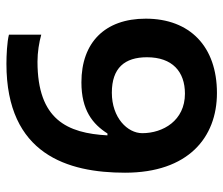

<svg xmlns="http://www.w3.org/2000/svg" viewBox="-70 -632 711 612"><g transform="rotate(90 286.0 -325.5)"><path d="M530 -368C530 -569 418 -661 276 -661C128 -661 39 -575 39 -434C39 -304 115 -229 242 -229C331 -229 375 -265 405 -312H411C404 -184 361 -89 176 -89C146 -89 115 -94 90 -101V2C113 8 156 10 183 10C472 10 530 -186 530 -368ZM278 -559C364 -559 404 -489 404 -423C404 -376 355 -326 275 -326C196 -326 162 -367 162 -438C162 -519 208 -559 278 -559Z"/></g></svg>

Font: Noto Sans Telugu SemiBold
Style: Regular
Weight: 600
Designer: Jelle Bosma - Monotype Design Team
Foundry: Monotype Imaging Inc.
Version: Version 2.005